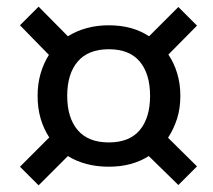

<svg xmlns="http://www.w3.org/2000/svg" viewBox="-20 -630 640 577"><path d="M184 -521Q237 -554 307 -554Q378 -554 428 -521L516 -609L572 -553L486 -466Q503 -441 512.5 -409.5Q522 -378 522 -342Q522 -304 512 -273Q502 -242 485 -216L572 -130L516 -74L427 -161Q377 -129 307 -129Q236 -129 184 -161L96 -73L40 -129L128 -217Q111 -243 102 -274Q93 -305 93 -342Q93 -378 102 -409Q111 -440 127 -465L40 -554L96 -610ZM307 -202Q369 -202 400 -239Q431 -276 431 -342Q431 -408 400 -445Q369 -482 307 -482Q245 -482 213.5 -445Q182 -408 182 -342Q182 -276 213.5 -239Q245 -202 307 -202Z"/></svg>

Font: Yekcdsyqcyvpieeyorgstswgcgt
Style: Regular
Weight: 400
Italic angle: -8°
Designer: Carrois Corporate & Edenspiekermann
Foundry: Carrois Corporate GbR & Edenspiekermann AG
Version: Version 2.001